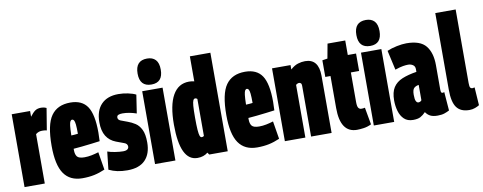

<svg xmlns="http://www.w3.org/2000/svg" viewBox="-66 -1095 3569 1420"><g transform="rotate(-10 1719.0 -384.5)"><path d="M161 -547V-504Q182 -532 199.5 -544.5Q217 -557 245 -557Q252 -557 262 -555.5Q272 -554 285 -548L258 -384Q248 -387 238 -387.5Q228 -388 223 -388Q210 -388 199 -384.5Q188 -381 175 -371V0H23V-547Z M457 10Q364 10 318.5 -56Q273 -122 273 -265Q273 -424 320 -490.5Q367 -557 464 -557Q552 -557 591.5 -498Q631 -439 631 -303Q631 -292 630 -272Q629 -252 629 -238Q605 -235 567 -230Q529 -225 491.5 -221.5Q454 -218 430 -216V-206Q430 -173 443.5 -156.5Q457 -140 499 -140Q525 -140 552 -145.5Q579 -151 605 -159L627 -25Q586 -7 546 1.5Q506 10 457 10ZM430 -316Q441 -316 456 -317.5Q471 -319 480 -320Q480 -366 477.5 -389.5Q475 -413 469.5 -421.5Q464 -430 456 -430Q448 -430 442.5 -421.5Q437 -413 434 -389Q431 -365 430 -316Z M656 -19 671 -153Q692 -145 726.5 -139.5Q761 -134 787 -134Q810 -134 820 -142Q830 -150 830 -162Q830 -184 805 -192.5Q780 -201 747 -214Q700 -232 675.5 -271.5Q651 -311 651 -375Q651 -463 696.5 -510Q742 -557 825 -557Q860 -557 896.5 -549.5Q933 -542 956 -530L935 -392Q880 -411 830 -411Q811 -411 799.5 -406Q788 -401 788 -387Q788 -370 808 -362Q828 -354 859 -343Q887 -333 913.5 -316Q940 -299 957 -264.5Q974 -230 974 -168Q974 -83 929 -36.5Q884 10 795 10Q753 10 720 3Q687 -4 656 -19Z M1080 -584Q992 -584 992 -681Q992 -779 1080 -779Q1121 -779 1143.5 -755Q1166 -731 1166 -681Q1166 -584 1080 -584ZM1003 0V-547H1156V0Z M1410 0 1399 -16Q1368 10 1321 10Q1191 10 1191 -263Q1191 -408 1233 -482.5Q1275 -557 1356 -557Q1377 -557 1395 -552V-740H1549V0ZM1395 -142V-420Q1387 -427 1380 -427Q1370 -427 1364.5 -416Q1359 -405 1356.5 -375.5Q1354 -346 1354 -288Q1354 -228 1356.5 -195Q1359 -162 1364 -149Q1369 -136 1378 -136Q1387 -136 1395 -142Z M1769 10Q1676 10 1630.5 -56Q1585 -122 1585 -265Q1585 -424 1632 -490.5Q1679 -557 1776 -557Q1864 -557 1903.5 -498Q1943 -439 1943 -303Q1943 -292 1942 -272Q1941 -252 1941 -238Q1917 -235 1879 -230Q1841 -225 1803.5 -221.5Q1766 -218 1742 -216V-206Q1742 -173 1755.5 -156.5Q1769 -140 1811 -140Q1837 -140 1864 -145.5Q1891 -151 1917 -159L1939 -25Q1898 -7 1858 1.5Q1818 10 1769 10ZM1742 -316Q1753 -316 1768 -317.5Q1783 -319 1792 -320Q1792 -366 1789.5 -389.5Q1787 -413 1781.5 -421.5Q1776 -430 1768 -430Q1760 -430 1754.5 -421.5Q1749 -413 1746 -389Q1743 -365 1742 -316Z M1978 0V-547H2117V-514Q2146 -540 2173.5 -548.5Q2201 -557 2227 -557Q2329 -557 2329 -429V0H2175V-382Q2175 -396 2169 -401Q2163 -406 2156 -406Q2144 -406 2132 -396V0Z M2519 10Q2394 10 2394 -175V-416H2355V-541L2394 -547L2414 -656H2547V-547H2609V-416H2547V-194Q2547 -160 2555.5 -149Q2564 -138 2577 -138Q2592 -138 2604 -141L2627 -12Q2598 2 2569 6Q2540 10 2519 10Z M2723 -584Q2635 -584 2635 -681Q2635 -779 2723 -779Q2764 -779 2786.5 -755Q2809 -731 2809 -681Q2809 -584 2723 -584ZM2646 0V-547H2799V0Z M2826 -156Q2826 -218 2849 -253.5Q2872 -289 2916.5 -307.5Q2961 -326 3025 -336V-357Q3025 -378 3009.5 -388.5Q2994 -399 2973 -399Q2958 -399 2935.5 -395.5Q2913 -392 2875 -379L2842 -526Q2874 -540 2915.5 -548.5Q2957 -557 2988 -557Q3092 -557 3134 -505Q3176 -453 3176 -360V-176Q3176 -160 3179.5 -155Q3183 -150 3187 -150Q3196 -150 3202 -153L3213 -13Q3196 -4 3175.5 3Q3155 10 3124 10Q3089 10 3068.5 -1Q3048 -12 3035 -32Q3015 -11 2995 -0.5Q2975 10 2940 10Q2898 10 2873 -14Q2848 -38 2837 -76Q2826 -114 2826 -156ZM2976 -172Q2976 -138 2983 -124.5Q2990 -111 3001 -111Q3016 -111 3025 -123V-238Q3003 -235 2989.5 -222.5Q2976 -210 2976 -172Z M3391 -740V-187Q3391 -161 3396.5 -153Q3402 -145 3412 -145Q3418 -145 3429 -148L3438 -13Q3426 -5 3406 2.5Q3386 10 3363 10Q3298 10 3268 -30.5Q3238 -71 3238 -164V-740Z"/></g></svg>

Font: Georama ExtraCondensed ExtraBold
Style: Regular
Weight: 800
Width: 2
Designer: Jean-Baptiste Levee
Foundry: Production Type
Version: Version 1.000